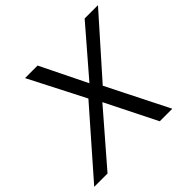

<svg xmlns="http://www.w3.org/2000/svg" viewBox="-186 -869 1050 1050"><g transform="rotate(-45 339.5 -344.0)"><path d="M585 0H488L340 -296L84 0H-19L300 -364L134 -688H231L363 -419L595 -688H698L405 -358Z"/></g></svg>

Font: Libra Sans
Style: Italic
Weight: 400
Italic angle: -12°
Foundry: Context Ltd
Version: Version 1.002